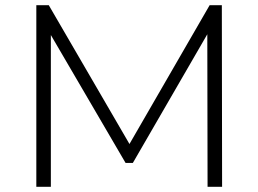

<svg xmlns="http://www.w3.org/2000/svg" viewBox="-20 -720 996 740"><path d="M176 0H120V-700H168L479 -165L788 -700H835L836 0H780L779 -588L492 -92H464L176 -585Z"/></svg>

Font: Montserrat-Alt1 Light
Style: Regular
Weight: 300
Designer: Differentunic
Foundry: Differentunic
Version: Version 7.222